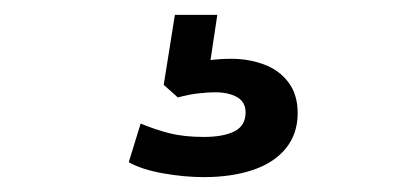

<svg xmlns="http://www.w3.org/2000/svg" viewBox="-20 -40 540 258"><path d="M254 198Q228 198 199.5 193Q171 188 153 178L169 126Q188 134 207.5 139Q227 144 254 144Q280 144 295 136.5Q310 129 310 111Q310 97 298.5 90.5Q287 84 269 84Q260 84 246.5 85.5Q233 87 219 91L200 74L215 -20H272L260 60L233 47Q245 43 260.5 41Q276 39 291 39Q314 39 334.5 46.5Q355 54 367.5 70.5Q380 87 380 112Q380 140 364 159.5Q348 179 319.5 188.5Q291 198 254 198Z"/></svg>

Font: Nunito Sans 7pt Medium
Style: Regular
Weight: 500
Designer: Vernon Adams
Foundry: Vernon Adams
Version: Version 3.101;gftools[0.9.27]